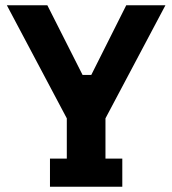

<svg xmlns="http://www.w3.org/2000/svg" viewBox="-20 -710 654 730"><path d="M170 -107H234V-260L6 -690H160L294 -425H327L460 -690H609L381 -260V-107H445V0H170Z"/></svg>

Font: Mozilla Headline BETA
Style: Bold
Weight: 700
Designer: Studio DRAMA
Foundry: Studio DRAMA
Version: Version 0.100